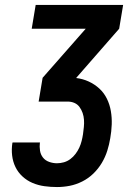

<svg xmlns="http://www.w3.org/2000/svg" viewBox="-20 -755 540 775"><path d="M210 0Q184 0 159 -3.5Q134 -7 111.5 -16.5Q89 -26 71 -42.5Q53 -59 42.5 -80.5Q32 -102 29 -127Q26 -152 30 -178L31 -180H142L141 -179Q139 -163 141.5 -147Q144 -131 153.5 -119Q163 -107 178.5 -101.5Q194 -96 210 -96Q224 -96 238 -100Q252 -104 264 -113Q276 -122 285 -134Q294 -146 300 -159Q306 -172 309.5 -186Q313 -200 315 -213Q317 -228 318.5 -242.5Q320 -257 319 -271.5Q318 -286 313.5 -299Q309 -312 301 -323Q293 -334 280.5 -339.5Q268 -345 253 -345H136L152 -441L326 -639H108L124 -735H477L461 -639L288 -441V-440Q314 -437 338 -426Q362 -415 381 -397.5Q400 -380 411.5 -356.5Q423 -333 427.5 -306.5Q432 -280 431 -252.5Q430 -225 425 -197Q421 -172 413 -146.5Q405 -121 391 -97.5Q377 -74 357 -54.5Q337 -35 312 -22.5Q287 -10 261.5 -5Q236 0 210 0Z"/></svg>

Font: Iosevka Curly
Style: Bold Italic
Weight: 700
Italic angle: -9°
Monospace: yes
Designer: Belleve Invis
Foundry: Belleve Invis
Version: Version 22.1.2; ttfautohint (v1.8.4)